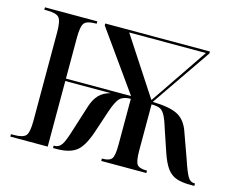

<svg xmlns="http://www.w3.org/2000/svg" viewBox="-81 -653 943 769"><g transform="rotate(15 391.0 -268.0)"><path d="M17 0V-10H29Q66 -10 78 -23Q90 -36 90 -85V-452Q90 -500 78 -513Q66 -526 29 -526H17V-536H234V-526H229Q195 -526 183.5 -513Q172 -500 172 -451V-282H442L267 -528V-536H701V-528L532 -282Q606 -280 638.5 -261.5Q671 -243 686 -197L723 -94Q739 -46 749.5 -28Q760 -10 777 -10H780V0H761Q728 0 705 -8Q682 -16 666 -38Q650 -60 636 -102L605 -194Q594 -230 584.5 -246Q575 -262 562.5 -266.5Q550 -271 530 -271V-81Q530 -35 539.5 -22.5Q549 -10 579 -10H581V0H394V-10H397Q425 -10 434.5 -22.5Q444 -35 444 -81V-271Q414 -271 399.5 -257Q385 -243 370 -198L338 -102Q317 -41 289 -20.5Q261 0 209 0H194V-10H197Q216 -10 227 -26.5Q238 -43 253 -93L286 -197Q296 -228 313 -246Q330 -264 360 -272H172V0ZM524 -289H526L687 -526H369Z"/></g></svg>

Font: Noto Serif Display ExtraCondensed
Style: Regular
Weight: 400
Width: 2
Designer: Monotype Design Team
Foundry: Monotype Imaging Inc.
Version: Version 2.009